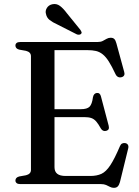

<svg xmlns="http://www.w3.org/2000/svg" viewBox="-20 -907 684 946"><path d="M205 -369H378Q409 -369 421.2 -381.2Q433.5 -393.5 438 -428Q440 -438 444.8 -443Q449.5 -448 457 -449Q473 -450.5 477.5 -431.5L515.5 -287.5Q518 -277 515.2 -271Q512.5 -265 504 -262.5Q496 -260 489 -262.8Q482 -265.5 477.5 -273Q464.5 -296.5 453.8 -308.8Q443 -321 429.5 -325.5Q416 -330 395.5 -330H205ZM56 -682.5Q56 -690.5 61.8 -695.2Q67.5 -700 80 -700H460.5Q476 -700 486.2 -705.2Q496.5 -710.5 505.5 -715.8Q514.5 -721 525.5 -721Q537 -721 543.2 -714.8Q549.5 -708.5 553.5 -693.5L592 -552.5Q595 -543 591.8 -536.2Q588.5 -529.5 580 -527Q570 -524 562 -527.8Q554 -531.5 549 -542Q531 -580.5 516.2 -603.8Q501.5 -627 486.2 -639.2Q471 -651.5 453 -655.8Q435 -660 410.5 -660H248.5V-83.5Q248.5 -61.5 262 -50.8Q275.5 -40 303.5 -40H424.5Q457 -40 479.8 -50.5Q502.5 -61 523.5 -92.8Q544.5 -124.5 571 -187Q575 -196.5 581.5 -199.8Q588 -203 596.5 -202Q606 -200.5 610.2 -193.5Q614.5 -186.5 611.5 -175L571 -10Q567 4.5 560.2 11.5Q553.5 18.5 541 18.5Q531 18.5 522 13.8Q513 9 502.8 4.5Q492.5 0 477.5 0H80Q67.5 0 61.8 -5Q56 -10 56 -17.5Q56 -32.5 74.5 -37.5L108 -43.5Q120 -46.5 126.2 -53Q132.5 -59.5 132.5 -70V-630Q132.5 -640.5 126.2 -647Q120 -653.5 108 -656.5L74.5 -662.5Q56 -667.5 56 -682.5ZM309 -842.5 376 -760Q379.5 -755 381.5 -749.8Q383.5 -744.5 379.5 -740Q375.5 -736.5 369.5 -736Q363.5 -735.5 358 -738L261.5 -787Q239 -797 224.5 -808.5Q210 -820 206.5 -838.5Q202 -853 210.8 -867.5Q219.5 -882 237.5 -886Q258.5 -890.5 275.2 -878Q292 -865.5 309 -842.5Z"/></svg>

Font: Fraunces 17pt
Style: Regular
Weight: 400
Version: Version 1.000;[b76b70a41]